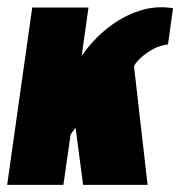

<svg xmlns="http://www.w3.org/2000/svg" viewBox="-30 -516 503 536"><path d="M-10 0 60 -495H217L198 -360Q230 -406 271.5 -438.5Q313 -471 359.5 -486Q406 -501 453 -493L439 -392Q416 -389 398.5 -379.5Q381 -370 368 -359Q361 -353 355 -346.5Q349 -340 344 -332L382 0H202L181 -159Q177 -155 174 -150Q171 -145 167 -140L147 0Z"/></svg>

Font: Alumni Sans Black
Style: Italic
Weight: 900
Italic angle: -8°
Version: Version 1.016